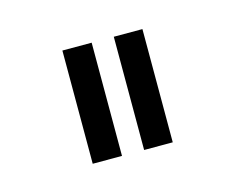

<svg xmlns="http://www.w3.org/2000/svg" viewBox="-43 -770 349 285"><g transform="rotate(-15 132.0 -627.0)"><path d="M115 -540H70V-714H115ZM193 -540H149V-714H193Z"/></g></svg>

Font: Raleway
Style: Light
Weight: 300
Designer: Matt McInerney, Pablo Impallari, Rodrigo Fuenzalida
Foundry: Matt McInerney, Pablo Impallari, Rodrigo Fuenzalida
Version: Version 3.000